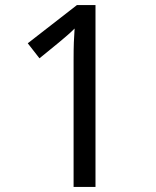

<svg xmlns="http://www.w3.org/2000/svg" viewBox="-20 -734 612 754"><path d="M355 0H269V-499Q269 -542 270 -568Q271 -594 273 -622Q257 -606 244 -595Q231 -584 211 -567L135 -505L89 -564L282 -714H355Z"/></svg>

Font: Noto Sans Palmyrene
Style: Regular
Weight: 400
Designer: Monotype Design Team
Foundry: Monotype Imaging Inc.
Version: Version 2.001; ttfautohint (v1.8.4.7-5d5b)